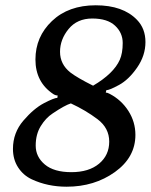

<svg xmlns="http://www.w3.org/2000/svg" viewBox="-20 -697 570 726"><path d="M382 -356 380 -347Q386 -347 395 -342Q439 -319 465.5 -277.5Q492 -236 492 -187Q492 -102 414.5 -46.5Q337 9 232 9Q160 9 100 -19Q68 -34 48.5 -64Q29 -94 29 -134Q29 -195 68.5 -241Q108 -287 146.5 -307Q185 -327 197 -327L198 -336Q190 -336 182 -341Q114 -386 114 -472Q114 -558 176.5 -617.5Q239 -677 342 -677Q445 -677 498 -622Q530 -589 530 -538Q530 -487 498.5 -441.5Q467 -396 430.5 -376Q394 -356 382 -356ZM332 -373Q410 -419 433 -471Q444 -496 444 -534.5Q444 -573 415 -600Q386 -627 329 -627Q272 -627 239.5 -587.5Q207 -548 207 -501Q207 -454 246 -423Q272 -403 332 -373ZM248 -306Q225 -299 179 -268Q153 -251 134 -220Q115 -189 115 -146.5Q115 -104 149.5 -75Q184 -46 250 -46Q316 -46 354.5 -78Q393 -110 393 -161.5Q393 -213 348.5 -246.5Q304 -280 248 -306Z"/></svg>

Font: Poly
Style: Italic
Weight: 400
Italic angle: -10°
Designer: Nicolas Silva
Foundry: Jose Nicolas Silva Schwarzenberg
Version: Version 1.003